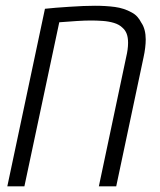

<svg xmlns="http://www.w3.org/2000/svg" viewBox="-20 -660 568 680"><path d="M5.9 0 139.2 -628.9Q155.3 -630.9 178 -632.6Q200.7 -634.3 225.8 -636Q251 -637.7 274.7 -638.7Q298.3 -639.6 316.4 -639.6Q355 -639.6 387.2 -635.3Q419.4 -630.9 445.8 -616.2Q458 -609.9 466.3 -600.6Q474.6 -591.3 480.5 -579.6Q488.3 -568.4 492.2 -553.2Q496.1 -538.1 496.1 -520.5Q496.1 -506.3 494.1 -490.2Q492.2 -474.1 488.3 -456.5L391.6 0H330.1L426.8 -457.5Q430.2 -471.7 431.9 -484.4Q433.6 -497.1 433.6 -508.3Q433.6 -527.3 428.7 -540.3Q423.8 -553.2 413.6 -562Q402.3 -573.2 383.5 -578.9Q364.7 -584.5 343.5 -585.9Q322.3 -587.4 303.2 -587.4Q281.2 -587.4 253.7 -585.7Q226.1 -584 189.9 -581.1L66.4 0Z"/></svg>

Font: Open Sans SemiCondensed Light
Style: Italic
Weight: 300
Width: 4
Italic angle: -12°
Designer: Monotype Design Team
Foundry: Monotype Imaging Inc.
Version: Version 3.000